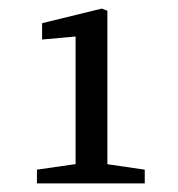

<svg xmlns="http://www.w3.org/2000/svg" viewBox="-20 -854 414 447"><path d="M66 -427V-459L163 -473H221L317 -459V-427ZM156 -427V-769L78 -762V-800L217 -834L230 -829V-427Z"/></svg>

Font: Source Serif 4 18pt
Style: Regular
Weight: 400
Designer: Frank Grießhammer
Foundry: Adobe Systems Incorporated
Version: Version 4.004;hotconv 1.0.116;makeotfexe 2.5.65601